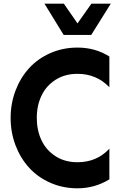

<svg xmlns="http://www.w3.org/2000/svg" viewBox="-20 -1020 665 1050"><path d="M328.1 -829.1 223.1 -1000H329.1L403.8 -892.1L480 -1000H585.9L479 -829.1ZM403.8 9.8Q323.7 9.8 255.1 -20.5Q186.5 -50.8 139.2 -102.8Q91.8 -154.8 64.9 -225.3Q38.1 -295.9 38.1 -375Q38.1 -454.1 64.9 -524.7Q91.8 -595.2 139.2 -647.2Q186.5 -699.2 255.1 -729.5Q323.7 -759.8 403.8 -759.8Q501 -759.8 578.1 -710.9V-543Q507.8 -616.2 403.8 -616.2Q335 -616.2 283.9 -583.7Q232.9 -551.3 207 -497.1Q181.2 -442.9 181.2 -375Q181.2 -307.1 207 -252.7Q232.9 -198.2 283.9 -165.5Q335 -132.8 403.8 -132.8Q509.8 -132.8 578.1 -207V-39.1Q497.6 9.8 403.8 9.8Z"/></svg>

Font: Orkney
Style: Bold
Weight: 700
Designer: Samuel Oakes and Alfredo Marco Pradil
Foundry: Alfredo Marco Pradil
Version: 1.0